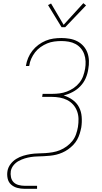

<svg xmlns="http://www.w3.org/2000/svg" viewBox="-20 -982 640 1207"><path d="M135 205Q111 205 88.5 199Q66 193 49.5 178Q33 163 28 140Q23 117 27 93Q31 70 46 50Q61 30 82 17Q103 4 126.5 -3Q150 -10 172.5 -13.5Q195 -17 218.5 -17.5Q242 -18 265 -19.5Q288 -21 311.5 -25Q335 -29 357 -38Q379 -47 399.5 -62Q420 -77 435 -96Q450 -115 458 -138Q466 -161 470 -184Q474 -209 473.5 -234.5Q473 -260 464.5 -283Q456 -306 440 -324Q424 -342 402.5 -353Q381 -364 356 -368.5Q331 -373 305 -373H245L248 -392H309Q332 -392 355 -395Q378 -398 400.5 -406.5Q423 -415 443.5 -429Q464 -443 479.5 -462.5Q495 -482 503 -504.5Q511 -527 515 -550Q519 -573 518 -596.5Q517 -620 509.5 -641Q502 -662 488 -678.5Q474 -695 454.5 -705.5Q435 -716 412 -720Q389 -724 366 -724Q344 -724 321 -721Q298 -718 276.5 -709Q255 -700 235 -686Q215 -672 200.5 -653Q186 -634 176.5 -613Q167 -592 164 -569Q164 -568 163.5 -568Q163 -568 163 -567H143Q143 -568 143 -568.5Q143 -569 143 -569Q147 -594 157 -618Q167 -642 183.5 -663Q200 -684 221.5 -700Q243 -716 267 -726Q291 -736 316 -739.5Q341 -743 366 -743Q392 -743 418 -738.5Q444 -734 466 -722.5Q488 -711 504.5 -692.5Q521 -674 529.5 -650.5Q538 -627 539 -600.5Q540 -574 535 -548Q531 -519 519 -491Q507 -463 485.5 -440.5Q464 -418 436.5 -403.5Q409 -389 380 -382Q410 -373 436 -354.5Q462 -336 476.5 -308.5Q491 -281 493.5 -247.5Q496 -214 491 -181Q487 -161 481 -141.5Q475 -122 465 -104Q455 -86 440 -70.5Q425 -55 408 -43Q391 -31 371.5 -22.5Q352 -14 333 -9.5Q314 -5 294 -3Q274 -1 254 0Q234 1 214.5 1.5Q195 2 175 5Q155 8 135.5 14Q116 20 97.5 30Q79 40 65.5 56.5Q52 73 48 93Q45 112 49 131.5Q53 151 65.5 163.5Q78 176 97 181Q116 186 135 186H213V205ZM367 -811 282 -950 301 -960 380 -826 504 -962 521 -948 390 -811Z"/></svg>

Font: Iosevka Curly Thin Extended
Style: Italic
Weight: 100
Width: 7
Italic angle: -9°
Monospace: yes
Designer: Belleve Invis
Foundry: Belleve Invis
Version: Version 11.1.0; ttfautohint (v1.8.3)